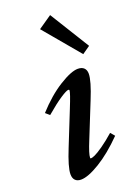

<svg xmlns="http://www.w3.org/2000/svg" viewBox="-143 -797 623 868"><g transform="rotate(-20 168.5 -362.5)"><path d="M294.4 -518.6 149.4 -691.4 213.9 -735.8 332 -544.9ZM91.8 11.2Q73.7 11.2 64 1.2Q54.2 -8.8 54.2 -27.8Q54.2 -61.5 87.9 -144.5L152.8 -306.6Q180.2 -374.5 180.2 -386.2Q180.2 -390.1 175.3 -390.1Q166.5 -390.1 136.2 -370.4Q106 -350.6 59.6 -311L40.5 -327.6Q98.6 -391.6 157.2 -428.2Q215.8 -464.8 248 -464.8Q267.1 -464.8 277.3 -455.1Q287.6 -445.3 287.6 -427.2Q287.6 -393.1 253.9 -310.5L187 -144Q163.1 -85.9 163.1 -67.9Q163.1 -64 166 -64Q172.4 -64 186 -70.1Q199.7 -76.2 227.1 -95.2Q254.4 -114.3 286.6 -142.6L303.7 -122.6Q241.2 -59.1 183.3 -23.9Q125.5 11.2 91.8 11.2Z"/></g></svg>

Font: Elstob 6pt SemiBold
Style: Italic
Weight: 600
Italic angle: -20°
Designer: Peter S. Baker
Version: Version 1.015